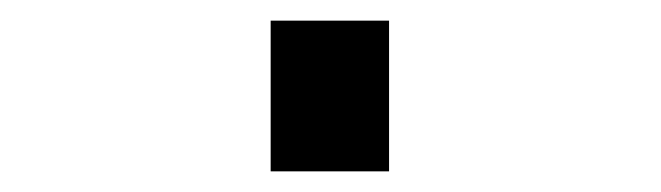

<svg xmlns="http://www.w3.org/2000/svg" viewBox="-20 -166 640 186"><path d="M242.2 0V-146H356.9V0Z"/></svg>

Font: Liberation Mono
Style: Regular
Weight: 400
Monospace: yes
Designer: Steve Matteson
Foundry: Ascender Corporation
Version: Version 2.1.5